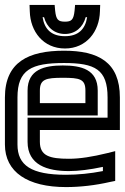

<svg xmlns="http://www.w3.org/2000/svg" viewBox="-22 -725 507 780"><path d="M238 -519C95 -519 -2 -474 -2 -329V-138C-2 -26 90 35 246 35C304 35 365 28 426 14L446 10V-10V-79V-111L414 -103C353 -88 302 -80 258 -80C179 -80 140 -92 140 -149V-197H440H465V-222V-329C465 -473 377 -519 238 -519ZM238 -469C364 -469 415 -443 415 -329V-247H115H90V-222V-149C90 -54 171 -30 258 -30C297 -30 344 -36 396 -47V-30C344 -20 295 -15 246 -15C105 -15 49 -53 49 -138V-329C49 -442 106 -469 238 -469ZM233 -409C302 -409 325 -404 325 -357V-306H140V-357C140 -403 164 -409 233 -409ZM233 -459C159 -459 90 -443 90 -357V-281V-256H115H350H375V-281V-357C375 -443 308 -459 233 -459ZM360 -705H306H283L281 -682C277 -645 269 -637 242 -637C214 -637 206 -645 202 -682L200 -705H178H124H98L99 -679C101 -597 154 -528 242 -528C329 -528 382 -597 384 -679L385 -705H360ZM332 -655C324 -605 295 -578 242 -578C188 -578 159 -605 151 -655H157C168 -614 199 -587 242 -587C284 -587 315 -614 326 -655H332Z"/></svg>

Font: Gamestation DisplayOutline
Style: Regular
Weight: 400
Designer: Jonas Hecksher
Foundry: Jonas Hecksher, Playtypeª, e-types AS
Version: Version 1.003